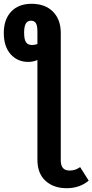

<svg xmlns="http://www.w3.org/2000/svg" viewBox="-51 -774 487 1011"><path d="M416 177Q369 217 300 217Q231 217 188.5 178Q146 139 146 67V-458Q123 -448 98 -448Q41 -448 5 -488.5Q-31 -529 -31 -600Q-31 -672 8 -713Q47 -754 115 -754Q187 -754 228 -712.5Q269 -671 269 -601V71Q269 124 315 124Q331 124 343.5 120Q356 116 371 106ZM146 -542V-608Q146 -639 138 -652Q130 -665 112 -665Q94 -665 85 -650Q76 -635 76 -602Q76 -566 86 -551.5Q96 -537 118 -537Q131 -537 146 -542Z"/></svg>

Font: Fira Sans Extra Condensed Medium
Style: Regular
Weight: 500
Width: 1
Designer: Carrois Corporate & Edenspiekermann AG
Foundry: Carrois Corporate GbR & Edenspiekermann AG
Version: Version 4.203